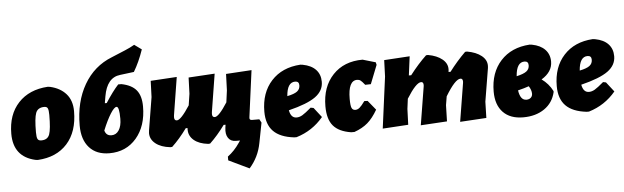

<svg xmlns="http://www.w3.org/2000/svg" viewBox="-54 -923 4299 1322"><g transform="rotate(-5 2096.0 -261.5)"><path d="M287 -484 303 -482Q373 -466 413 -420.5Q453 -375 453 -301Q453 -159 379 -77Q305 5 175 12L159 10Q9 -24 9 -183Q9 -316 83.5 -396Q158 -476 287 -484ZM252 -348Q206 -348 192.5 -312Q179 -276 179 -179Q179 -145 185.5 -132.5Q192 -120 211 -120Q255 -120 268 -156Q281 -192 281 -290Q281 -323 275 -335.5Q269 -348 252 -348Z M671 9Q582 9 532.5 -46Q483 -101 483 -199Q483 -363 551.5 -481Q620 -599 744 -648L840 -688Q874 -702 905 -720L955 -684Q925 -597 887 -534L791 -522Q699 -512 677 -384L669 -337H682Q733 -416 772 -458H794Q865 -444 897 -404.5Q929 -365 929 -292Q929 -157 858 -74Q787 9 671 9ZM747 -305Q731 -305 704.5 -263Q678 -221 649 -150Q659 -113 696 -113Q728 -113 747 -142Q766 -171 766 -221Q766 -305 747 -305Z M1178 -474 1136 -212 1135 -199Q1135 -176 1153 -176Q1181 -176 1243 -272L1255 -351L1259 -463L1440 -474L1398 -212L1397 -199Q1397 -176 1415 -176Q1443 -176 1503 -270L1514 -352L1518 -465L1695 -476L1652 -153Q1649 -134 1668 -134H1719L1732 -110L1705 29Q1687 125 1623 197L1481 129V103Q1528 68 1563 16L1574 0H1545Q1510 0 1492.5 -26Q1475 -52 1481 -96L1484 -117H1471Q1420 -47 1367 3L1354 4Q1291 -3 1256 -32.5Q1221 -62 1221 -105V-117H1209Q1158 -47 1105 3L1092 4Q1028 -3 991 -32.5Q954 -62 954 -105L956 -125L993 -351L997 -463Z M2150 -112Q2076 -23 1964 11H1948Q1851 0 1804.5 -47.5Q1758 -95 1758 -183Q1758 -314 1832 -395Q1906 -476 2033 -484L2049 -482Q2108 -471 2139 -438Q2170 -405 2170 -354Q2170 -292 2113.5 -251Q2057 -210 1927 -178Q1937 -124 1976 -124Q1996 -124 2016.5 -136Q2037 -148 2078 -183L2098 -179ZM1987 -371Q1932 -371 1925 -276Q1974 -286 1994 -301.5Q2014 -317 2014 -343Q2014 -371 1987 -371Z M2463 -481 2552 -455 2556 -437 2505 -308 2466 -307Q2447 -331 2437 -338.5Q2427 -346 2413 -346Q2351 -346 2351 -219Q2351 -174 2358 -157.5Q2365 -141 2384 -141Q2399 -141 2413 -152.5Q2427 -164 2450 -196L2473 -195L2526 -130Q2493 -73 2456.5 -41.5Q2420 -10 2364 10H2341Q2257 -3 2218.5 -48.5Q2180 -94 2180 -183Q2180 -318 2257 -399.5Q2334 -481 2463 -481Z M2788 -476 2771 -345H2787Q2844 -419 2901 -473L2914 -474Q2976 -463 3012 -433.5Q3048 -404 3047 -363L3046 -349L3045 -345H3059Q3112 -415 3171 -473L3184 -474Q3247 -463 3283.5 -433.5Q3320 -404 3319 -363L3318 -349L3280 -119L3277 -7L3095 4L3138 -260L3139 -270Q3139 -292 3123 -292Q3086 -292 3018 -179L3008 -119L3005 -7L2823 4L2866 -260L2867 -270Q2867 -292 2851 -292Q2816 -292 2750 -186L2741 -116L2737 -7L2560 4L2607 -352L2611 -465Z M3531 11Q3441 11 3392 -40Q3343 -91 3343 -183Q3343 -314 3417 -395Q3491 -476 3618 -484L3634 -482Q3692 -471 3723.5 -438Q3755 -405 3755 -355Q3755 -284 3679 -238Q3727 -204 3754 -151V-144Q3737 -71 3677.5 -30Q3618 11 3531 11ZM3572 -371Q3517 -371 3510 -275Q3559 -286 3579 -301.5Q3599 -317 3599 -343Q3599 -371 3572 -371ZM3605 -146Q3605 -171 3587 -199Q3556 -188 3511 -177Q3521 -108 3563 -108Q3582 -108 3593.5 -118.5Q3605 -129 3605 -146Z M4171 -112Q4097 -23 3985 11H3969Q3872 0 3825.5 -47.5Q3779 -95 3779 -183Q3779 -314 3853 -395Q3927 -476 4054 -484L4070 -482Q4129 -471 4160 -438Q4191 -405 4191 -354Q4191 -292 4134.5 -251Q4078 -210 3948 -178Q3958 -124 3997 -124Q4017 -124 4037.5 -136Q4058 -148 4099 -183L4119 -179ZM4008 -371Q3953 -371 3946 -276Q3995 -286 4015 -301.5Q4035 -317 4035 -343Q4035 -371 4008 -371Z"/></g></svg>

Font: Alegreya Sans Black
Style: Italic
Weight: 900
Italic angle: -7°
Designer: Juan Pablo del Peral
Foundry: Huerta Tipografica
Version: Version 2.007